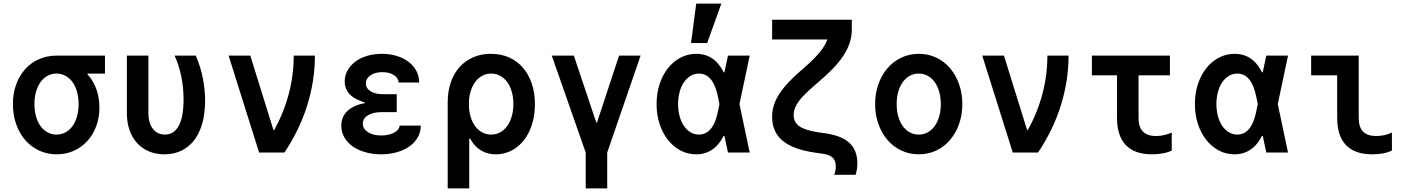

<svg xmlns="http://www.w3.org/2000/svg" viewBox="-20 -850 7840 1070"><path d="M295 -100Q268 -100 245 -112.5Q222 -125 205.8 -147.5Q189.6 -170.1 180.8 -201.3Q172 -232.4 172 -270Q172 -307.6 180.8 -338.7Q189.6 -369.9 205.8 -392.5Q222 -415 244.8 -427.5Q267.5 -440 295 -440Q322 -440 345 -427.5Q368 -415 384.2 -392.5Q400.4 -369.9 409.2 -338.7Q418 -307.6 418 -270Q418 -232.4 409.2 -201.3Q400.4 -170.1 384.2 -147.5Q368 -125 345 -112.5Q322 -100 295 -100ZM295.7 10Q347.3 10 390.6 -9.3Q434 -28.6 466 -63.3Q498 -98 516 -145.9Q534 -193.9 534 -251Q534 -307.4 516.5 -354.8Q498.9 -402.1 467 -436.6Q435 -471 391.5 -490.5Q348 -510 295 -510L468 -426V-440H565V-540H294.9Q243 -540 198 -520.5Q153 -501 120.9 -465.3Q88.8 -429.7 70.4 -380.3Q52 -331 52 -270.2Q52 -209.4 70 -158.2Q88 -107 120.4 -69.5Q152.8 -32.1 197.9 -11Q243 10 295.7 10Z M1071 -540H953Q977 -488 990 -425.5Q1003 -363 1003 -295Q1003 -199 976.5 -149.5Q950 -100 899 -100Q856.6 -100 831.8 -132.5Q807 -165 807 -220V-540H687V-220Q687 -167.3 702 -124.7Q717 -82 744.6 -52Q772.3 -22 810.8 -6Q849.3 10 895.9 10Q949 10 991.2 -10.5Q1033.5 -31 1062.8 -69.5Q1092 -108 1107.5 -163.5Q1123 -219 1123 -288Q1123 -351 1110 -416Q1097 -481 1071 -540Z M1424 0H1565Q1649 -125 1692 -262.5Q1735 -400 1735 -540H1617Q1617 -432 1589.5 -327.5Q1562 -223 1508 -125H1504L1375 -540H1254Z M2202 -390H2316Q2316 -425 2300.5 -454.5Q2285 -484 2257.5 -505Q2230 -526 2192 -538Q2154 -550 2109 -550Q2064 -550 2025.5 -538.5Q1987 -527 1959.5 -506Q1932 -485 1916.5 -457Q1901 -429 1901 -396Q1901 -354 1928.5 -325Q1956 -296 2013 -279V-275Q1950 -264 1916 -231.5Q1882 -199 1882 -149Q1882 -115 1898.5 -85.5Q1915 -56 1944.5 -35Q1974 -14 2015 -2Q2056 10 2104 10Q2152 10 2193 -2Q2234 -14 2263 -35Q2292 -56 2308.5 -85.5Q2325 -115 2325 -150H2207Q2205 -126 2176 -110.5Q2147 -95 2105 -95Q2059 -95 2030.5 -113.5Q2002 -132 2002 -161Q2002 -190 2030.5 -207.5Q2059 -225 2106 -225H2191V-325H2114Q2071 -325 2045 -341.5Q2019 -358 2019 -385Q2019 -412 2044.5 -430Q2070 -448 2111 -448Q2149 -448 2174.5 -432Q2200 -416 2202 -390Z M2562 -270Q2562 -203 2574 -150.5Q2586 -98 2609 -62.5Q2632 -27 2666 -8.5Q2700 10 2744 10Q2791 10 2831 -11Q2871 -32 2900 -69Q2929 -106 2945 -157.3Q2961 -208.6 2961 -270Q2961 -333 2943.5 -384.5Q2926 -436 2894 -473Q2862 -510 2817 -530Q2772 -550 2715.9 -550Q2661 -550 2616.5 -530.5Q2572 -511 2540.5 -475.5Q2509 -440 2492 -390.5Q2475 -341 2475 -280V200H2595V-78H2603ZM2593 -270.3Q2593 -308 2602.2 -338.9Q2611.5 -369.9 2627.7 -392.3Q2643.9 -414.6 2666.8 -427.3Q2689.7 -440 2717 -440Q2744.2 -440 2767.3 -427.6Q2790.3 -415.3 2806.6 -392.8Q2822.9 -370.4 2831.9 -339.3Q2841 -308.2 2841 -270Q2841 -233 2831.9 -201.6Q2822.9 -170.3 2806.6 -147.6Q2790.3 -124.9 2767.3 -112.5Q2744.2 -100 2717 -100Q2689.6 -100 2666.6 -112.7Q2643.6 -125.3 2627.3 -147.7Q2611 -170 2602 -201.3Q2593 -232.6 2593 -270.3Z M3244 200H3364V0L3550 -540H3430L3307 -167H3303L3178 -540H3055L3244 0Z M3997 -305V-235L3979 -320Q3966 -380 3939.6 -410Q3913.1 -440 3875 -440Q3849.9 -440 3828.4 -427Q3807 -414 3791.5 -391.5Q3776 -369 3767.5 -337.8Q3759 -306.6 3759 -269.8Q3759 -233 3767.5 -202Q3776 -171 3791.5 -148.3Q3807 -125.7 3828.5 -112.8Q3849.9 -100 3875 -100Q3913.1 -100 3939.6 -130Q3966 -160 3979 -220ZM4051 -210Q4028 -98 3980.5 -44Q3933 10 3860 10Q3812.5 10 3772.3 -11.5Q3732 -33 3702.4 -70.3Q3672.8 -107.7 3655.9 -159Q3639 -210.3 3639 -270Q3639 -330 3656 -381.5Q3673 -433 3703 -470.5Q3733 -508 3773.3 -529Q3813.5 -550 3861 -550Q3934 -550 3981 -496Q4028 -442 4051 -330L4063 -270ZM4003 -447H4017L4037 -540H4158L4101 -270L4158 0H4037L4017 -93H4003L4022 -270ZM4000 -830H3860L3831 -610H3921Z M4727 -740H4283V-630H4666L4602 -693Q4602 -665 4593.5 -638Q4585 -611 4567 -584Q4549 -557 4521 -528Q4493 -499 4453 -465Q4409 -428 4377 -394Q4345 -360 4324 -328Q4303 -296 4293 -264.5Q4283 -233 4283 -199Q4283 -114 4342.5 -65Q4402 -16 4525 1L4561 6Q4602 11 4620 28.5Q4638 46 4638 77Q4638 88 4636 99.5Q4634 111 4629 124H4748Q4753 109 4755.5 93.5Q4758 78 4758 61Q4758 -12 4714.5 -53Q4671 -94 4580 -107L4544 -112Q4469 -123 4436 -145.5Q4403 -168 4403 -209Q4403 -228 4410 -247Q4417 -266 4432.5 -287Q4448 -308 4472.5 -331.5Q4497 -355 4531 -384Q4582 -427 4619 -465Q4656 -503 4680 -539.5Q4704 -576 4715.5 -612Q4727 -648 4727 -685Z M5100.4 10Q5153 10 5197.5 -11Q5242 -32 5274 -69.5Q5306 -107 5324.5 -158.2Q5343 -209.4 5343 -270Q5343 -330.6 5324.5 -381.8Q5306 -433 5274 -470.5Q5242 -508 5197.4 -529Q5152.9 -550 5100.4 -550Q5048 -550 5003.2 -528.8Q4958.3 -507.6 4926.2 -470.3Q4894 -433 4875.5 -381.8Q4857 -330.6 4857 -270Q4857 -209.4 4875.5 -158.2Q4894 -107 4926.1 -69.7Q4958.2 -32.4 5003 -11.2Q5047.7 10 5100.4 10ZM5099.6 -100Q5072.9 -100 5050.2 -112.4Q5027.5 -124.8 5011.2 -147.4Q4995 -170 4986 -201.2Q4977 -232.4 4977 -270Q4977 -307.6 4986 -338.8Q4995 -370 5011.2 -392.6Q5027.5 -415.2 5050.2 -427.6Q5072.9 -440 5099.6 -440Q5127 -440 5150 -427.5Q5173 -415 5189.1 -392.5Q5205.1 -369.9 5214.1 -338.7Q5223 -307.6 5223 -270Q5223 -232.4 5214.1 -201.3Q5205.1 -170.1 5189.1 -147.5Q5173 -125 5150 -112.5Q5127 -100 5099.6 -100Z M5624 0H5765Q5849 -125 5892 -262.5Q5935 -400 5935 -540H5817Q5817 -432 5789.5 -327.5Q5762 -223 5708 -125H5704L5575 -540H5454Z M6325 -193.1V-430H6500V-540H6065V-430H6205V-193Q6205 -93 6254 -41.5Q6303 10 6400 10Q6431 10 6459 5Q6487 0 6510 -11V-111Q6488 -101.5 6466 -96.8Q6444 -92 6423 -92Q6373.1 -92 6349.1 -117Q6325 -142 6325 -193.1Z M6997 -305V-235L6979 -320Q6966 -380 6939.6 -410Q6913.1 -440 6875 -440Q6849.9 -440 6828.4 -427Q6807 -414 6791.5 -391.5Q6776 -369 6767.5 -337.8Q6759 -306.6 6759 -269.8Q6759 -233 6767.5 -202Q6776 -171 6791.5 -148.3Q6807 -125.7 6828.5 -112.8Q6849.9 -100 6875 -100Q6913.1 -100 6939.6 -130Q6966 -160 6979 -220ZM7051 -210Q7028 -98 6980.5 -44Q6933 10 6860 10Q6812.5 10 6772.3 -11.5Q6732 -33 6702.4 -70.3Q6672.8 -107.7 6655.9 -159Q6639 -210.3 6639 -270Q6639 -330 6656 -381.5Q6673 -433 6703 -470.5Q6733 -508 6773.3 -529Q6813.5 -550 6861 -550Q6934 -550 6981 -496Q7028 -442 7051 -330L7063 -270ZM7003 -447H7017L7037 -540H7158L7101 -270L7158 0H7037L7017 -93H7003L7022 -270Z M7552 -193Q7552 -142 7576 -117Q7600 -92 7650 -92Q7671 -92 7693 -96.5Q7715 -101 7737 -111V-11Q7714 0 7686 5Q7658 10 7627 10Q7530 10 7481 -41.5Q7432 -93 7432 -193V-430H7287V-540H7552Z"/></svg>

Font: CommitMonoV142 ExtLt
Style: Regular
Weight: 200
Monospace: yes
Designer: Eigil Nikolajsen
Foundry: Eigil Nikolajsen
Version: Version 1.142